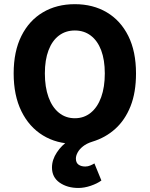

<svg xmlns="http://www.w3.org/2000/svg" viewBox="-20 -684 724 929"><path d="M359.1 225.5Q305.8 225.5 268.6 199.7Q231.5 173.8 231.5 126.4Q231.5 89.1 255.2 53.4Q278.8 17.7 311.4 -2.4L342.1 12Q254.2 12 187.6 -28.9Q120.9 -69.7 83.5 -146Q46.1 -222.2 46.1 -328.7Q46.1 -435.2 83.5 -510Q120.9 -584.9 187.6 -624.3Q254.2 -663.8 342.1 -663.8Q430 -663.8 496.7 -624.3Q563.4 -584.9 600.8 -510Q638.1 -435.2 638.1 -328.7Q638.1 -236.6 611.6 -169.9Q585 -103.1 537.7 -60.5Q490.4 -17.8 426.4 1.6Q399 10.2 381.5 24.2Q364.1 38.1 355.7 53.8Q347.2 69.4 347.2 83.2Q347.2 103.4 360 112.6Q372.9 121.7 392.4 121.7Q405.3 121.7 417 116.7Q428.8 111.7 436.8 106.7L470.6 189.3Q450.4 204.2 419.1 214.9Q387.8 225.5 359.1 225.5ZM342.1 -111.9Q386.6 -111.9 419.3 -138.6Q452 -165.2 469.6 -213.9Q487.1 -262.5 487.1 -328.7Q487.1 -394 469.6 -440.5Q452 -486.9 419.3 -511.7Q386.6 -536.5 342.1 -536.5Q297.7 -536.5 264.9 -511.7Q232.2 -486.9 214.7 -440.5Q197.1 -394 197.1 -328.7Q197.1 -262.5 214.7 -213.9Q232.2 -165.2 264.9 -138.6Q297.7 -111.9 342.1 -111.9Z"/></svg>

Font: Source Sans 3 Variable
Style: Regular
Weight: 200
Designer: Paul D. Hunt
Foundry: Adobe Systems Incorporated
Version: Version 3.026